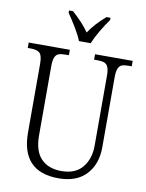

<svg xmlns="http://www.w3.org/2000/svg" viewBox="-100 -1000 820 1080"><g transform="rotate(10 310.0 -460.0)"><path d="M97 -215V-606Q97 -653 82 -667.5Q67 -682 30 -682H13V-713H248V-682H228Q203 -682 189 -676.5Q175 -671 168 -654Q161 -637 161 -603V-210Q161 -119 203 -76Q245 -33 319 -33Q399 -33 439 -82Q479 -131 479 -206V-605Q479 -638 472 -654.5Q465 -671 451 -676.5Q437 -682 412 -682H392V-713H607V-682H590Q564 -682 550.5 -676.5Q537 -671 530 -654Q523 -637 523 -603V-204Q523 -108 468 -49Q413 10 310 10Q97 10 97 -215ZM205 -917V-930H228Q291 -874 324 -825Q358 -877 419 -930H442V-917Q419 -886 394.5 -844Q370 -802 357 -770H290Q278 -801 253 -842.5Q228 -884 205 -917Z"/></g></svg>

Font: Noto Serif NarrowLight
Style: Regular
Weight: 300
Width: 4
Designer: Monotype Design Team
Foundry: Monotype Imaging Inc.
Version: Version 1.001